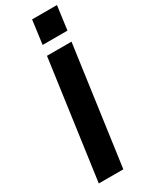

<svg xmlns="http://www.w3.org/2000/svg" viewBox="-244 -999 814 1044"><g transform="rotate(-30 163.0 -477.0)"><path d="M38 0H192L295 -742H141ZM170 -954 150 -805H306L326 -954Z"/></g></svg>

Font: Cheyenne Sans
Style: Bold Italic
Weight: 700
Italic angle: -8.13011°
Designer: The Public Sans project authors (U.S. Web Design System), Libre Franklin designed by Pablo Impallari and Rodrigo Fuenzal
Foundry: The Cheyenne Sans Project Authors
Version: Version 2.007